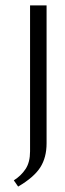

<svg xmlns="http://www.w3.org/2000/svg" viewBox="-20 -515 241 709"><path d="M152 14Q152 67 128.5 103.5Q105 140 47 174L31 151Q58 134 74.5 109Q91 84 91 44V-495H152Z"/></svg>

Font: Moniqa Paragraph
Style: Regular
Weight: 400
Designer: Rajesh Rajput
Foundry: Rajesh Rajput
Version: Version 1.000